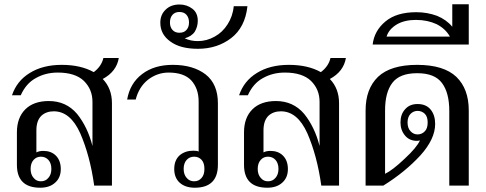

<svg xmlns="http://www.w3.org/2000/svg" viewBox="-20 -867 2272 897"><path d="M460 -498C503 -521 528 -554 535 -596C535 -596 463 -596 463 -596C457 -570 442 -548 418 -530C377 -553 327 -564 268 -564C209 -564 159 -551 119 -526C78 -501 51 -466 36 -422C36 -422 77 -422 77 -422C93 -458 116 -485 147 -502C177 -519 211 -528 250 -528C304 -528 345 -515 372 -489C399 -462 412 -430 412 -391C412 -391 412 -185 412 -185C397 -244 373 -294 340 -335C306 -375 262 -395 208 -395C161 -395 124 -382 98 -356C72 -330 59 -294 59 -249C59 -249 59 -97 59 -97C59 -26 95 10 168 10C197 10 221 2 238 -14C255 -29 264 -50 264 -77C264 -104 256 -125 241 -140C226 -155 206 -162 183 -162C170 -162 159 -160 150 -155C150 -155 150 -258 150 -258C150 -289 158 -311 173 -326C188 -340 208 -347 231 -347C283 -347 324 -313 355 -244C385 -175 407 -94 420 0C420 0 503 0 503 0C503 0 503 -385 503 -385C503 -430 489 -468 460 -498ZM137 -120C146 -130 157 -135 171 -135C185 -135 197 -130 206 -120C215 -110 220 -96 220 -78C220 -60 215 -46 206 -36C197 -25 185 -20 171 -20C157 -20 146 -25 137 -36C128 -46 123 -60 123 -78C123 -96 128 -110 137 -120Z M820 -13C837 2 860 10 890 10C962 10 998 -26 998 -97C998 -97 998 -385 998 -385C998 -444 979 -489 941 -519C902 -549 851 -564 787 -564C730 -564 682 -550 644 -521C606 -492 583 -453 574 -402C574 -402 614 -402 614 -402C624 -441 643 -472 672 -495C701 -517 733 -528 768 -528C815 -528 850 -516 873 -492C896 -467 908 -434 908 -393C908 -393 908 -159 908 -159C902 -162 894 -163 883 -163C858 -163 837 -156 820 -142C803 -127 794 -106 794 -77C794 -50 803 -28 820 -13ZM922 -36C913 -25 901 -20 887 -20C873 -20 861 -25 852 -36C843 -46 838 -60 838 -78C838 -96 843 -110 852 -120C861 -130 873 -135 887 -135C901 -135 913 -130 922 -120C931 -110 935 -96 935 -78C935 -60 931 -46 922 -36Z M776 -673C807 -650 850 -639 905 -639C965 -639 1017 -656 1060 -689C1103 -722 1129 -772 1136 -838C1136 -838 1072 -838 1072 -838C1069 -806 1059 -778 1043 -753C1027 -728 1007 -709 983 -696C958 -682 932 -675 904 -675C882 -675 862 -679 843 -688C864 -694 880 -704 890 -719C899 -734 904 -751 904 -770C904 -794 896 -813 879 -826C862 -839 842 -846 819 -846C792 -846 770 -838 754 -822C737 -806 729 -786 729 -761C729 -724 745 -695 776 -673ZM851 -727C843 -718 832 -714 818 -714C805 -714 794 -718 786 -727C778 -736 774 -747 774 -762C774 -777 778 -789 786 -798C794 -807 805 -811 818 -811C832 -811 843 -807 851 -798C859 -789 863 -777 863 -762C863 -747 859 -736 851 -727Z M1521 -498C1564 -521 1589 -554 1596 -596C1596 -596 1524 -596 1524 -596C1518 -570 1503 -548 1479 -530C1438 -553 1388 -564 1329 -564C1270 -564 1220 -551 1180 -526C1139 -501 1112 -466 1097 -422C1097 -422 1138 -422 1138 -422C1154 -458 1177 -485 1208 -502C1238 -519 1272 -528 1311 -528C1365 -528 1406 -515 1433 -489C1460 -462 1473 -430 1473 -391C1473 -391 1473 -185 1473 -185C1458 -244 1434 -294 1401 -335C1367 -375 1323 -395 1269 -395C1222 -395 1185 -382 1159 -356C1133 -330 1120 -294 1120 -249C1120 -249 1120 -97 1120 -97C1120 -26 1156 10 1229 10C1258 10 1282 2 1299 -14C1316 -29 1325 -50 1325 -77C1325 -104 1317 -125 1302 -140C1287 -155 1267 -162 1244 -162C1231 -162 1220 -160 1211 -155C1211 -155 1211 -258 1211 -258C1211 -289 1219 -311 1234 -326C1249 -340 1269 -347 1292 -347C1344 -347 1385 -313 1416 -244C1446 -175 1468 -94 1481 0C1481 0 1564 0 1564 0C1564 0 1564 -385 1564 -385C1564 -430 1550 -468 1521 -498ZM1198 -120C1207 -130 1218 -135 1232 -135C1246 -135 1258 -130 1267 -120C1276 -110 1281 -96 1281 -78C1281 -60 1276 -46 1267 -36C1258 -25 1246 -20 1232 -20C1218 -20 1207 -25 1198 -36C1189 -46 1184 -60 1184 -78C1184 -96 1189 -110 1198 -120Z M1688 -351C1688 -351 1688 0 1688 0C1688 0 1771 0 1771 0C1840 -43 1897 -90 1944 -141C1990 -192 2013 -241 2013 -288C2013 -315 2006 -338 1992 -355C1978 -372 1958 -381 1931 -381C1906 -381 1887 -373 1873 -357C1858 -341 1851 -320 1851 -295C1851 -271 1858 -251 1872 -234C1886 -217 1905 -209 1928 -209C1933 -209 1938 -210 1942 -211C1932 -189 1908 -160 1870 -125C1832 -89 1802 -66 1779 -55C1779 -55 1779 -351 1779 -351C1779 -407 1790 -450 1813 -480C1836 -510 1874 -525 1929 -525C1984 -525 2022 -510 2045 -479C2068 -448 2079 -405 2079 -348C2079 -348 2079 0 2079 0C2079 0 2170 0 2170 0C2170 0 2170 -351 2170 -351C2170 -418 2151 -470 2112 -508C2073 -545 2012 -564 1929 -564C1846 -564 1785 -545 1746 -508C1707 -470 1688 -418 1688 -351ZM1965 -254C1956 -244 1944 -239 1931 -239C1918 -239 1907 -244 1898 -254C1889 -263 1884 -277 1884 -295C1884 -312 1889 -326 1898 -335C1907 -344 1918 -349 1931 -349C1944 -349 1956 -344 1965 -335C1974 -326 1978 -312 1978 -295C1978 -277 1974 -263 1965 -254Z M1781 -767C1746 -738 1726 -702 1721 -659C1721 -659 2170 -659 2170 -659C2170 -659 2170 -847 2170 -847C2170 -847 2093 -847 2093 -847C2093 -847 2093 -742 2093 -742C2075 -764 2051 -781 2022 -793C1992 -804 1960 -810 1925 -810C1864 -810 1816 -796 1781 -767ZM2082 -696C2082 -696 1786 -696 1786 -696C1793 -719 1809 -738 1834 -753C1858 -767 1888 -774 1923 -774C1960 -774 1992 -767 2020 -754C2047 -740 2068 -721 2082 -696Z"/></svg>

Font: BUSH 25 TRIRONG 0515 A
Style: Regular
Weight: 400
Designer: Katatrad Team
Foundry: CadsonDemak